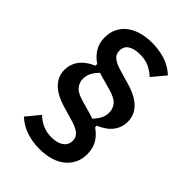

<svg xmlns="http://www.w3.org/2000/svg" viewBox="-251 -814 1077 1077"><g transform="rotate(45 287.0 -275.5)"><path d="M484 -10Q484 29 468.5 60.5Q453 92 425.5 114Q398 136 359 147.5Q320 159 273 159Q222 159 173 144Q124 129 83 92L148 13Q174 38 205 51.5Q236 65 274 65Q319 65 346 46.5Q373 28 373 -6Q373 -36 350.5 -53.5Q328 -71 281 -84L209 -105Q167 -117 138 -133Q109 -149 91.5 -168.5Q74 -188 66 -209.5Q58 -231 58 -254Q58 -299 84.5 -335Q111 -371 165 -394V-408Q130 -431 109.5 -464.5Q89 -498 89 -544Q89 -583 104.5 -614Q120 -645 148 -666.5Q176 -688 214.5 -699Q253 -710 300 -710Q351 -710 400 -695.5Q449 -681 491 -643L425 -564Q399 -588 369 -602Q339 -616 297 -616Q253 -616 226.5 -599.5Q200 -583 200 -548Q200 -519 222.5 -502Q245 -485 292 -472L364 -451Q406 -439 435 -423Q464 -407 482 -387.5Q500 -368 508 -345.5Q516 -323 516 -300Q516 -255 489.5 -219.5Q463 -184 408 -161V-148Q443 -125 463.5 -91Q484 -57 484 -10ZM406 -262Q406 -293 386.5 -316.5Q367 -340 315 -354L244 -374Q236 -376 228 -378.5Q220 -381 212 -384Q191 -364 179 -341.5Q167 -319 167 -292Q167 -262 186.5 -239Q206 -216 258 -202L329 -182Q337 -180 345.5 -177Q354 -174 362 -171Q382 -191 394 -213.5Q406 -236 406 -262Z"/></g></svg>

Font: IBMPlexSans-SemiBold
Style: Regular
Weight: 600
Designer: Mike Abbink, Paul van der Laan, Pieter van Rosmalen
Foundry: Bold Monday
Version: Version 3.1